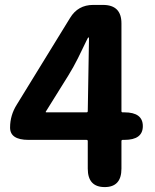

<svg xmlns="http://www.w3.org/2000/svg" viewBox="-20 -761 629 781"><path d="M406 0Q337 0 337 -75V-187Q337 -192 332 -192H96Q21 -192 21 -242Q21 -292 48 -335L265 -688Q297 -741 359 -741H399Q474 -741 474 -666V-309Q474 -304 479 -304H486Q561 -304 561 -248Q561 -192 486 -192H479Q474 -192 474 -187V-75Q474 0 406 0ZM167 -308Q164 -304 169 -304H332Q337 -304 337 -309L342 -604Q342 -609 340 -609Q338 -609 332 -596L297 -524Q279 -488 258 -454Z"/></svg>

Font: Resource Han Rounded JP
Style: Bold
Weight: 700
Designer: Cyano Hao (round all glyphs); Ryoko NISHIZUKA 西塚涼子 (kana, bopomofo & ideographs); Paul D. Hunt (Latin, Greek & Cyrillic)
Foundry: Cyano Hao
Version: 0.990